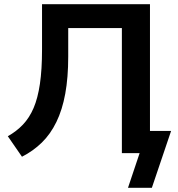

<svg xmlns="http://www.w3.org/2000/svg" viewBox="-20 -725 845 909"><path d="M586 164 641 0H557V-592H303V-457Q303 -358 289 -281.5Q275 -205 247 -147.5Q219 -90 178 -50Q137 -10 84 17L17 -80Q58 -103 88.5 -135Q119 -167 139 -213.5Q159 -260 169 -328Q179 -396 179 -491V-705H690V-105H790L699 164Z"/></svg>

Font: Nunito Sans 9pt
Style: Bold
Weight: 700
Version: Version 3.101;gftools[0.9.27]